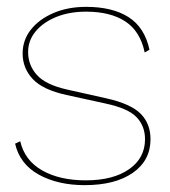

<svg xmlns="http://www.w3.org/2000/svg" viewBox="-20 -530 495 560"><path d="M227 10Q149 10 93.5 -20.5Q38 -51 24 -111L39 -118Q52 -62 103 -33Q154 -4 230 -4Q310 -4 356.5 -36.5Q403 -69 403 -124Q403 -162 378.5 -188Q354 -214 288 -228L174 -253Q105 -268 75.5 -299.5Q46 -331 46 -374Q46 -413 70 -443.5Q94 -474 136 -492Q178 -510 231 -510Q308 -510 355 -480Q402 -450 416 -385L402 -377Q389 -439 345.5 -467.5Q302 -496 231 -496Q182 -496 144 -480.5Q106 -465 84 -438.5Q62 -412 62 -378Q62 -340 87.5 -311.5Q113 -283 175 -269L291 -243Q362 -227 390.5 -198Q419 -169 419 -124Q419 -62 367.5 -26Q316 10 227 10Z"/></svg>

Font: Prodigy Sans Thin
Style: Regular
Weight: 100
Designer: Wei Huang
Foundry: Wei Huang
Version: Version 1.003; ttfautohint (v1.8.3)